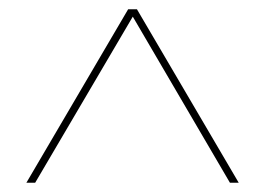

<svg xmlns="http://www.w3.org/2000/svg" viewBox="-20 -750 573 415"><path d="M477 -355 267 -714 56 -355H37L257 -730H276L496 -355Z"/></svg>

Font: Work Sans Thin
Style: Regular
Weight: 260
Designer: Wei Huang
Foundry: Wei Huang
Version: Version 1.500